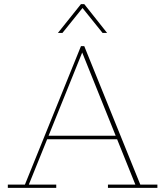

<svg xmlns="http://www.w3.org/2000/svg" viewBox="-20 -912 802 932"><path d="M18 0V-16H101L373 -688H389L661 -16H744V0H504V-16H637L375 -667H383L120 -16H253V0ZM204 -236V-253H556V-236ZM261 -752 373 -892H389L500 -752H478L375 -880H386L283 -752Z"/></svg>

Font: Montagu Slab 144pt Thin
Style: Regular
Weight: 250
Version: Version 1.000